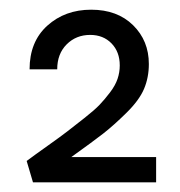

<svg xmlns="http://www.w3.org/2000/svg" viewBox="-20 -782 372 396"><path d="M127 -458H302V-406H48L35 -450Q51 -462 78.5 -481.5Q106 -501 119.5 -511.5Q133 -522 154 -538.5Q175 -555 185.5 -566Q196 -577 207 -591.5Q218 -606 222.5 -619.5Q227 -633 227 -647Q227 -675 210 -692.5Q193 -710 166 -710Q137 -710 117.5 -690.5Q98 -671 98 -639H41Q41 -696 77.5 -729Q114 -762 168 -762Q222 -762 254.5 -730Q287 -698 287 -650Q287 -622 277 -598.5Q267 -575 240.5 -549Q214 -523 193.5 -507Q173 -491 127 -458Z"/></svg>

Font: EauTest Medium
Style: Italic
Weight: 500
Italic angle: -12°
Designer: Christian Thalmann (Catharsis Fonts)
Version: Version 0.001;PS 000.001;hotconv 1.0.88;makeotf.lib2.5.64775